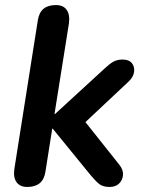

<svg xmlns="http://www.w3.org/2000/svg" viewBox="-20 -733 576 761"><path d="M88 8Q59 8 45.5 -11Q32 -30 37 -64L130 -653Q135 -684 153 -698.5Q171 -713 202 -713Q231 -713 244.5 -693.5Q258 -674 253 -639L196 -281H198L393 -460Q413 -479 428.5 -488Q444 -497 466 -497Q491 -497 502.5 -483Q514 -469 511.5 -448.5Q509 -428 490 -410L294 -226V-280L453 -80Q469 -60 467.5 -39.5Q466 -19 452 -5.5Q438 8 414 8Q388 8 373.5 -3.5Q359 -15 339 -39L189 -223H187L160 -52Q151 8 88 8Z"/></svg>

Font: Nunito ExtraLight
Style: Bold Italic
Weight: 700
Italic angle: -9°
Version: Version 3.602